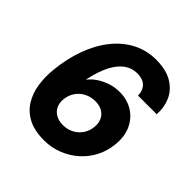

<svg xmlns="http://www.w3.org/2000/svg" viewBox="-191 -859 1019 1019"><g transform="rotate(45 318.5 -350.0)"><path d="M290 12Q217 12 170 -13Q123 -38 97 -80.5Q71 -123 63 -176.5Q55 -230 61 -288Q70 -380 98.5 -458Q127 -536 172.5 -593Q218 -650 278 -681Q338 -712 409 -712Q485 -712 532 -683Q579 -654 599 -608Q619 -562 615 -509H475Q474 -548 452 -569Q430 -590 389 -590Q349 -590 316.5 -566.5Q284 -543 260 -496.5Q236 -450 221 -381Q221 -379 220.5 -376.5Q220 -374 219 -372Q238 -397 265.5 -415Q293 -433 325.5 -443.5Q358 -454 392 -454Q449 -454 492 -427.5Q535 -401 557.5 -353Q580 -305 573 -241Q568 -188 544.5 -142Q521 -96 482.5 -61.5Q444 -27 394.5 -7.5Q345 12 290 12ZM303 -116Q336 -116 363.5 -130Q391 -144 408.5 -169.5Q426 -195 429 -228Q432 -258 421.5 -280.5Q411 -303 389 -315.5Q367 -328 336 -328Q303 -328 275.5 -314Q248 -300 230.5 -275Q213 -250 209 -216Q206 -186 217 -163.5Q228 -141 250.5 -128.5Q273 -116 303 -116Z"/></g></svg>

Font: DM Sans 12pt Black
Style: Italic
Weight: 900
Italic angle: -10°
Version: Version 4.004;gftools[0.9.30]